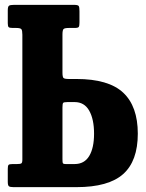

<svg xmlns="http://www.w3.org/2000/svg" viewBox="-20 -770 599 790"><path d="M50 -95Q63.5 -95 67.8 -97.8Q72 -100.5 72 -113.5V-627Q72 -644.5 68 -649.8Q64 -655 46 -655H31.5Q19 -655 15.5 -658.5Q12 -662 12 -674.5V-727Q12 -743 17.2 -746.5Q22.5 -750 37.5 -750H285Q301 -750 304 -745Q307 -740 307 -724V-677.5Q307 -664 304.2 -659.5Q301.5 -655 288 -655H264.5Q246 -655 241.5 -650.5Q237 -646 237 -627.5V-472Q237 -453.5 241.2 -449.2Q245.5 -445 264 -445H294.5Q426.5 -445 486.8 -388.8Q547 -332.5 547 -220Q547 -107.5 486.8 -53.8Q426.5 0 294.5 0H35.5Q21.5 0 16.8 -3.5Q12 -7 12 -22V-75Q12 -88 15.2 -91.5Q18.5 -95 32 -95ZM257.5 -350Q242.5 -350 239.8 -346.5Q237 -343 237 -328V-116Q237 -104 238.2 -99.5Q239.5 -95 251 -95H287Q327 -95 347 -128Q367 -161 367 -220Q367 -279.5 347 -314.8Q327 -350 287 -350Z"/></svg>

Font: Besley* Condensed
Style: Bold
Weight: 700
Width: 3
Designer: Owen Earl
Foundry: indestructible type*
Version: Version 3.000; ttfautohint (v1.8.3)